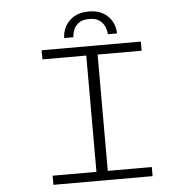

<svg xmlns="http://www.w3.org/2000/svg" viewBox="-58 -937 992 995"><g transform="rotate(-5 437.5 -439.5)"><path d="M179.5 0V-47.5H407.5V-652.5H179.5V-700H695.5V-652.5H466.5V-47.5H695.5V0ZM440 -879Q487 -879 517.2 -860Q547.5 -841 562 -812Q576.5 -783 576.5 -753H528.5Q528.5 -768 521 -788.5Q513.5 -809 494.2 -824.5Q475 -840 439 -840Q402.5 -840 383 -824.5Q363.5 -809 356.5 -788.5Q349.5 -768 349.5 -753H301.5Q301.5 -783 316.5 -812Q331.5 -841 362.2 -860Q393 -879 440 -879Z"/></g></svg>

Font: Trispace SemiExpanded ExtraLight
Style: Regular
Weight: 200
Width: 6
Designer: Tyler Finck
Foundry: Etcetera Type Company
Version: Version 1.210; ttfautohint (v1.8.3)